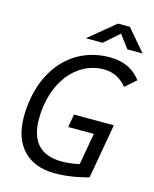

<svg xmlns="http://www.w3.org/2000/svg" viewBox="-132 -986 871 1083"><g transform="rotate(15 304.0 -444.0)"><path d="M292 9.8C381.3 9.8 460.4 -10.7 489.7 -19.5L545.9 -338.4H313L299.8 -262.2H449.2L416.5 -77.1C387.2 -70.3 353 -64.9 314.5 -64.9C191.4 -64.9 128.4 -130.9 128.4 -263.2C128.4 -477.1 250.5 -628.4 410.2 -628.4C469.7 -628.4 511.7 -603 545.4 -562.5L608.4 -617.7C571.8 -668 513.7 -703.1 426.3 -703.1C190.9 -703.1 43 -511.2 43 -252C43 -87.4 135.7 9.8 292 9.8ZM266.1 -771.5H364.3L451.2 -848.1L508.8 -771.5H597.7L489.3 -898.4H419.9Z"/></g></svg>

Font: Cascadia Code PL SemiLight
Style: Italic
Weight: 350
Italic angle: -10°
Monospace: yes
Designer: Aaron Bell
Foundry: Saja Typeworks
Version: Version 2404.023